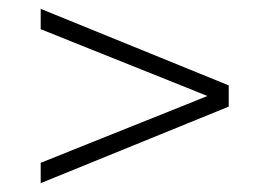

<svg xmlns="http://www.w3.org/2000/svg" viewBox="-20 -567 609 434"><path d="M497 -374 72 -547V-501L449 -350L72 -199V-153L497 -326Z"/></svg>

Font: Montserrat Custom ExtraLight
Style: Regular
Weight: 300
Designer: Julieta Ulanovsky
Foundry: Julieta Ulanovsky
Version: Version 7.200